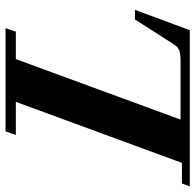

<svg xmlns="http://www.w3.org/2000/svg" viewBox="-40 -677 703 691"><g transform="rotate(-90 311.5 -331.5)"><path d="M-13.7 0 -3.4 -28.3H70.8L290.5 -626H171.4L184.1 -663.1H555.7L543 -626H444.3L226.6 -33.2H438Q462.9 -33.2 475.6 -37.8Q488.3 -42.5 497.6 -57.6L586.9 -197.3H621.6L548.3 0Z"/></g></svg>

Font: Elstob 18pt ExtraBold
Style: Italic
Weight: 800
Italic angle: -20°
Designer: Peter S. Baker
Version: Version 1.015